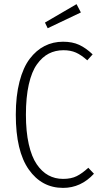

<svg xmlns="http://www.w3.org/2000/svg" viewBox="-20 -895 491 926"><path d="M349.1 -875 370.1 -835 210 -758.8 196.8 -786.1ZM284.2 -693.8Q329.1 -693.8 361.8 -678.7Q394.5 -663.6 426.8 -632.8L400.9 -604Q372.1 -629.9 346.2 -641.4Q320.3 -652.8 286.1 -652.8Q247.1 -652.8 215.3 -636.5Q183.6 -620.1 158.2 -584.7Q132.8 -549.3 118.9 -487.8Q105 -426.3 105 -341.8Q105 -260.3 118.7 -199.7Q132.3 -139.2 157 -103Q181.6 -66.9 213.4 -49.6Q245.1 -32.2 284.2 -32.2Q323.7 -32.2 350.3 -45.7Q377 -59.1 405.8 -85.9L433.1 -57.1Q370.1 11.2 284.2 11.2Q181.2 11.2 118.7 -77.6Q56.2 -166.5 56.2 -341.8Q56.2 -432.1 74 -501Q91.8 -569.8 123.3 -611.3Q154.8 -652.8 195.3 -673.3Q235.8 -693.8 284.2 -693.8Z"/></svg>

Font: Fira Sans Compressed ExtraLight
Style: Regular
Weight: 250
Width: 1
Designer: Carrois Corporate & Edenspiekermann AG
Foundry: Carrois Corporate GbR & Edenspiekermann AG
Version: Version 4.203;PS 004.203;hotconv 1.0.88;makeotf.lib2.5.64775